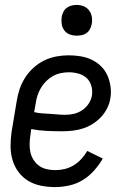

<svg xmlns="http://www.w3.org/2000/svg" viewBox="-20 -753 515 781"><path d="M204 8Q175 8 147 2.5Q119 -3 95.5 -17Q72 -31 55.5 -53Q39 -75 31 -102Q23 -129 23 -158Q23 -187 27 -216L48 -342Q52 -367 60 -391Q68 -415 82.5 -437.5Q97 -460 117 -478Q137 -496 161 -507.5Q185 -519 210 -523.5Q235 -528 259 -528Q284 -528 308 -524Q332 -520 353 -510Q374 -500 390.5 -484Q407 -468 416.5 -447Q426 -426 429.5 -402Q433 -378 429 -354Q426 -333 416 -313Q406 -293 391 -277Q376 -261 357 -249Q338 -237 317.5 -230.5Q297 -224 276 -221.5Q255 -219 234 -219Q202 -219 170 -220.5Q138 -222 107 -228L104 -205Q101 -187 100.5 -169Q100 -151 103.5 -134.5Q107 -118 116 -103.5Q125 -89 138.5 -79Q152 -69 169.5 -65Q187 -61 205 -61Q224 -61 243 -65.5Q262 -70 279.5 -80.5Q297 -91 311 -106.5Q325 -122 335 -139L398 -108Q383 -82 362.5 -59Q342 -36 316.5 -20.5Q291 -5 261.5 1.5Q232 8 204 8ZM246 -286Q263 -286 280.5 -290Q298 -294 314 -304.5Q330 -315 340.5 -331Q351 -347 354 -364Q357 -385 351.5 -404Q346 -423 332.5 -435.5Q319 -448 299.5 -453.5Q280 -459 260 -459Q244 -459 227 -455.5Q210 -452 195 -443.5Q180 -435 167.5 -422.5Q155 -410 146 -394.5Q137 -379 132 -363Q127 -347 125 -331L119 -297Q134 -293 150 -292Q166 -291 182 -290Q198 -289 214 -287.5Q230 -286 246 -286ZM292 -608Q277 -608 263.5 -613Q250 -618 241.5 -629.5Q233 -641 231 -655.5Q229 -670 231 -685Q233 -695 238 -705Q243 -715 252 -721.5Q261 -728 271.5 -730.5Q282 -733 292 -733Q307 -733 320.5 -727.5Q334 -722 342.5 -710.5Q351 -699 353.5 -684.5Q356 -670 353 -655Q351 -645 346 -635Q341 -625 332 -618.5Q323 -612 312.5 -610Q302 -608 292 -608Z"/></svg>

Font: Iosevka QP
Style: Italic
Weight: 400
Italic angle: -9°
Designer: Belleve Invis
Foundry: Belleve Invis
Version: Version 20.0.0; ttfautohint (v1.8.4)